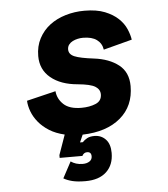

<svg xmlns="http://www.w3.org/2000/svg" viewBox="-52 -557 716 816"><g transform="rotate(-5 306.0 -149.0)"><path d="M322 -396Q311 -396 299.5 -393.5Q288 -391 278 -386Q268 -381 261.5 -372.5Q255 -364 255 -352Q255 -331 279 -321Q303 -311 361 -304Q426 -296 466 -264.5Q506 -233 506 -174Q506 -89 447 -39Q388 11 285 14L271 46H283Q291 37 303 30.5Q315 24 334 24Q363 24 382 44Q401 64 401 102Q401 153 369.5 182.5Q338 212 280 212Q246 212 224 206.5Q202 201 187 192L224 123Q234 130 246.5 134Q259 138 275 138Q292 138 303.5 130.5Q315 123 315 109Q315 90 297 90Q283 90 276 104H179V92L209 7Q171 -2 144 -19Q117 -36 99 -58Q81 -80 72 -104Q63 -128 62 -150L186 -180Q189 -147 214 -123.5Q239 -100 290 -100Q325 -100 351 -111Q377 -122 377 -150Q377 -171 357 -183.5Q337 -196 283 -201Q211 -207 168.5 -242Q126 -277 126 -335Q126 -377 143.5 -410Q161 -443 190 -465Q219 -487 257.5 -498.5Q296 -510 338 -510Q390 -510 425 -496Q460 -482 482 -461Q504 -440 514.5 -415.5Q525 -391 528 -370L406 -338Q402 -365 381 -380.5Q360 -396 322 -396Z"/></g></svg>

Font: Space Mono
Style: Bold Italic
Weight: 700
Italic angle: -12°
Monospace: yes
Designer: Colophon Foundry / Benjamin Critton
Foundry: Colophon Foundry
Version: Version 1.000;PS 1.000;hotconv 1.0.81;makeotf.lib2.5.63406